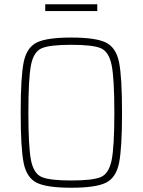

<svg xmlns="http://www.w3.org/2000/svg" viewBox="-20 -872 669 900"><path d="M77 -344Q77 -512 91 -580.5Q105 -649 152 -672.5Q199 -696 314 -696Q429 -696 476.5 -672.5Q524 -649 538 -580.5Q552 -512 552 -344Q552 -176 538 -107.5Q524 -39 476.5 -15.5Q429 8 314 8Q199 8 152 -15.5Q105 -39 91 -107.5Q77 -176 77 -344ZM516 -344Q516 -506 503 -568Q490 -630 452.5 -646Q415 -662 314 -662Q214 -662 176 -646Q138 -630 125.5 -568Q113 -506 113 -344Q113 -182 125.5 -120Q138 -58 176 -42Q214 -26 314 -26Q415 -26 452.5 -42Q490 -58 503 -120Q516 -182 516 -344ZM192 -820V-852H436V-820Z"/></svg>

Font: Saira Semi Condensed Thin
Style: Regular
Weight: 100
Width: 4
Designer: Hector Gatti with collaboration of the Omnibus-Type team
Foundry: Omnibus-Type
Version: Version 1.001; ttfautohint (v1.8)